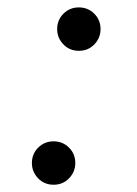

<svg xmlns="http://www.w3.org/2000/svg" viewBox="-20 -489 373 523"><path d="M185.1 -44.9Q185.1 -21 168.2 -3.4Q151.4 14.2 126 14.2Q100.6 14.2 83.7 -3.4Q66.9 -21 66.9 -44.9Q66.9 -69.8 84 -86.9Q101.1 -104 126 -104Q150.9 -104 168 -86.9Q185.1 -69.8 185.1 -44.9ZM253.9 -409.7Q253.9 -385.7 237.1 -368.2Q220.2 -350.6 194.8 -350.6Q169.4 -350.6 152.6 -368.2Q135.7 -385.7 135.7 -409.7Q135.7 -434.6 152.8 -451.7Q169.9 -468.8 194.8 -468.8Q219.7 -468.8 236.8 -451.7Q253.9 -434.6 253.9 -409.7Z"/></svg>

Font: Liberation Serif
Style: Italic
Weight: 400
Italic angle: -16.333°
Designer: Steve Matteson
Foundry: Ascender Corporation
Version: Version 2.1.5